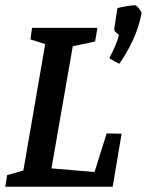

<svg xmlns="http://www.w3.org/2000/svg" viewBox="-22 -711 559 731"><path d="M441 -202 407 0H-2L5 -44L67 -62L150 -543L94 -561L100 -605H349L340 -553L255 -535L174 -70L338 -56L384 -203ZM394 -489Q420 -537 431 -578Q430 -579 421 -586.5Q412 -594 413 -601L425 -680Q443 -685 462.5 -688Q482 -691 492 -691Q497 -691 507.5 -678Q518 -665 517 -661Q507 -607 483.5 -557Q460 -507 432 -468Z"/></svg>

Font: Grenze Medium
Style: Italic
Weight: 500
Italic angle: -10°
Designer: Renata Polastri
Foundry: Omnibus-Type
Version: Version 1.002; ttfautohint (v1.8)